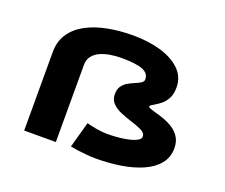

<svg xmlns="http://www.w3.org/2000/svg" viewBox="-124 -951 1348 1151"><g transform="rotate(20 550.0 -375.0)"><path d="M585 11Q560 11 528.5 8.5Q497 6 467.8 2Q438.5 -2 419.5 -6L465.5 -171.5Q490.5 -164 528 -157.5Q565.5 -151 595 -151Q651 -151 698.5 -158Q746 -165 775 -177.8Q804 -190.5 804 -208.5Q804 -232.5 774 -246.2Q744 -260 704 -272.5Q670.5 -283 637 -297Q603.5 -311 581.5 -333.5Q559.5 -356 559.5 -391Q559.5 -423.5 573.8 -443.2Q588 -463 609.2 -474.8Q630.5 -486.5 651 -495Q671.5 -503.5 686.2 -512.8Q701 -522 701 -536.5Q701 -575 658.8 -591.8Q616.5 -608.5 524 -608.5Q489.5 -608.5 454.5 -603Q419.5 -597.5 390.2 -584.5Q361 -571.5 343.2 -548.8Q325.5 -526 325.5 -492V0H123.5V-501Q123.5 -568.5 156 -617.5Q188.5 -666.5 246.2 -698Q304 -729.5 380.2 -744.5Q456.5 -759.5 543.5 -759.5Q641.5 -759.5 720.8 -736.2Q800 -713 846.8 -667.2Q893.5 -621.5 893.5 -554Q893.5 -510.5 878 -482.8Q862.5 -455 841.5 -438.8Q820.5 -422.5 803.5 -413Q792.5 -407 785.5 -402Q778.5 -397 778.5 -391.5Q778.5 -386.5 790.8 -382Q803 -377.5 822 -372Q847 -365.5 878.2 -354.8Q909.5 -344 938.8 -326Q968 -308 987 -279.2Q1006 -250.5 1006 -207.5Q1006 -148.5 971.2 -106.8Q936.5 -65 877 -39Q817.5 -13 742 -1Q666.5 11 585 11Z"/></g></svg>

Font: Trispace Expanded ExtraBold
Style: Regular
Weight: 800
Width: 7
Designer: Tyler Finck
Foundry: Etcetera Type Company
Version: Version 1.210; ttfautohint (v1.8.3)